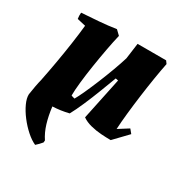

<svg xmlns="http://www.w3.org/2000/svg" viewBox="-162 -601 901 944"><g transform="rotate(30 288.5 -129.0)"><path d="M168 218Q143 207 116 183Q89 159 66 129Q43 99 29.5 69.5Q16 40 17 18Q20 -4 25 -30.5Q30 -57 34 -72Q45 -126 55.5 -186Q66 -246 74.5 -304.5Q83 -363 88 -412L40 -423Q37 -440 39 -458Q86 -461 136.5 -465Q187 -469 232 -476L257 -452Q248 -415 238.5 -364Q229 -313 220.5 -258.5Q212 -204 207 -157.5Q202 -111 202 -82Q211 -78 222 -76Q233 -95 249.5 -131Q266 -167 284 -211Q302 -255 318 -298.5Q334 -342 344 -375L356 -464H518L529 -449Q521 -410 512.5 -357.5Q504 -305 496.5 -249Q489 -193 483.5 -141Q478 -89 476 -50L533 -86L551 -64L478 12Q454 12 424 10Q394 8 364 0.5Q334 -7 313 -22L363 -260L348 -263Q333 -223 314 -173.5Q295 -124 275 -78Q255 -32 238 -1Q213 5 191.5 8Q170 11 147 12Q153 62 165.5 103Q178 144 199 175L198 187Q184 204 168 218Z"/></g></svg>

Font: Labrada ExtraBold
Style: Italic
Weight: 800
Italic angle: -7°
Designer: Mercedes Jáuregui
Foundry: Omnibus-Type Team
Version: Version 1.000; ttfautohint (v1.8.4.7-5d5b)